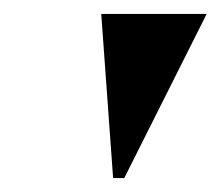

<svg xmlns="http://www.w3.org/2000/svg" viewBox="-20 -734 316 275"><path d="M142 -479H158L276 -714H125Z"/></svg>

Font: Noto Serif Display SemiCondensed ExtraBold
Style: Italic
Weight: 800
Width: 4
Italic angle: -12°
Designer: Monotype Design Team
Foundry: Monotype Imaging Inc.
Version: Version 2.009